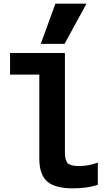

<svg xmlns="http://www.w3.org/2000/svg" viewBox="-20 -1020 590 1050"><path d="M379 10Q281 10 238 -27.5Q195 -65 195 -153V-612H35V-730H335V-187Q335 -143 350.5 -127.5Q366 -112 411 -112Q440 -112 466.5 -117Q493 -122 515 -131V-9Q483 1 449 5.5Q415 10 379 10ZM333 -780H203L283 -1000H453Z"/></svg>

Font: M PLUS Code Latin SemiExpanded
Style: Bold
Weight: 700
Width: 6
Designer: Coji Morishita
Foundry: UNDERFOREST DESIGN
Version: Version 1.002; ttfautohint (v1.8.3)